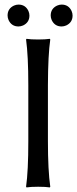

<svg xmlns="http://www.w3.org/2000/svg" viewBox="-20 -818 338 841"><path d="M202.1 -750Q202.1 -780.3 230 -793.5Q240.2 -797.9 250 -797.9Q280.3 -797.9 293.5 -770Q297.9 -759.8 297.9 -750Q297.9 -719.7 270 -706.5Q259.8 -702.1 250 -702.1Q219.7 -702.1 206.5 -730Q202.1 -740.2 202.1 -750ZM13.2 -750Q13.2 -780.3 41 -793.5Q51.3 -797.9 61 -797.9Q91.3 -797.9 104.5 -770Q108.9 -759.8 108.9 -750Q108.9 -719.7 81.1 -706.5Q70.8 -702.1 61 -702.1Q30.8 -702.1 17.6 -730Q13.2 -740.2 13.2 -750ZM104 -444.8Q104 -573.7 94.2 -645L96.2 -647.9Q114.3 -645 147 -645Q179.7 -645 198.2 -647.9L200.2 -645Q190.4 -578.1 189.9 -444.8V-200.2Q189.9 -71.3 200.2 0L198.2 2.9Q180.2 0 147 0Q114.3 0 96.2 2.9L94.2 0Q104 -68.4 104 -200.2Z"/></svg>

Font: Linux Biolinum O
Style: Regular
Weight: 400
Designer: Philipp H. Poll
Foundry: Philipp H. Poll
Version: Version 1.0.4